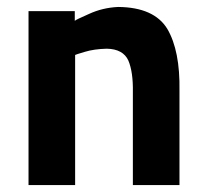

<svg xmlns="http://www.w3.org/2000/svg" viewBox="-20 -532 593 552"><path d="M196 0V-374Q197 -375 224 -383Q250 -391 287 -392Q334 -391 349 -358Q363 -325 362 -267V0H496V-271Q498 -386 461 -449Q423 -511 320 -512Q275 -510 236 -492Q197 -475 195 -472V-500H62V0Z"/></svg>

Font: RazerF5
Style: Bold
Weight: 700
Foundry: Razer Inc.
Version: Version 1.000;PS 001.001;hotconv 1.0.56